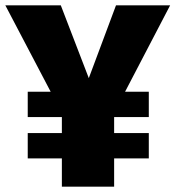

<svg xmlns="http://www.w3.org/2000/svg" viewBox="-35 -700 658 720"><path d="M393 0H197V-106H69V-201H197V-261H69V-356H155L-15 -680H193L298 -407L400 -680H603L434 -356H523V-261H393V-201H523V-106H393Z"/></svg>

Font: Trujillo Black
Style: Regular
Weight: 900
Designer: Fira Sans original fonts by bBox Type GmbH, Carrois Corporate GbR, & Edenspiekermann AG / Changes by Cristiano Sobral
Foundry: Fira Sans original fonts by bBox Type GmbH, Carrois Corporate GbR, & Edenspiekermann AG / Changes by Cristiano Sobral
Version: Version 4.301;July 28, 2020;FontCreator 13.0.0.2655 64-bit